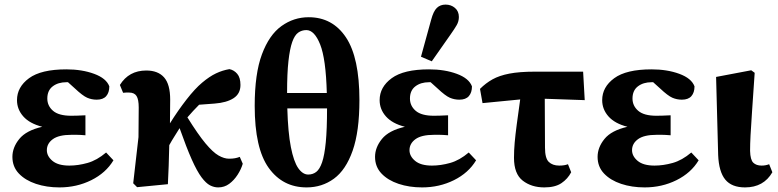

<svg xmlns="http://www.w3.org/2000/svg" viewBox="-20 -801 3387 836"><path d="M239 15Q183 15 136.5 -0.5Q90 -16 62 -45.5Q34 -75 34 -118Q34 -159 64 -196Q94 -233 164 -249Q109 -263 81.5 -294Q54 -325 54 -365Q54 -422 106.5 -460.5Q159 -499 269 -499Q337 -499 390 -479.5Q443 -460 456 -425Q456 -398 442.5 -382.5Q429 -367 401 -367Q379 -367 359.5 -375.5Q340 -384 306 -416L276 -443Q275 -443 273 -443Q271 -443 269 -443Q233 -443 209.5 -425Q186 -407 186 -372Q186 -340 211 -318.5Q236 -297 290 -297Q305 -297 317 -297.5Q329 -298 352 -299V-212Q327 -214 314.5 -214Q302 -214 291 -214Q236 -214 210 -195Q184 -176 184 -147Q184 -121 208.5 -100.5Q233 -80 282 -80Q320 -80 361 -91.5Q402 -103 442 -137L474 -103Q441 -48 377.5 -16.5Q314 15 239 15Z M577 14 560 -3 583 -204 584 -333Q584 -368 574.5 -383Q565 -398 542 -398Q537 -398 529 -398Q521 -398 516 -397L502 -431Q541 -494 617 -494Q668 -494 694.5 -464Q721 -434 721 -367L720 -264Q755 -320 792 -367.5Q829 -415 860 -441Q892 -468 920.5 -481.5Q949 -495 979 -500Q999 -496 1013 -479.5Q1027 -463 1027 -431Q1027 -393 997 -373.5Q967 -354 914 -350L847 -345Q834 -332 821 -318Q808 -304 796 -290Q842 -216 874.5 -177Q907 -138 931.5 -124Q956 -110 977 -110Q992 -110 1003 -112Q1014 -114 1024 -118L1037 -88Q1030 -64 1014.5 -40Q999 -16 978 -0.5Q957 15 930 15Q912 15 894.5 6Q877 -3 857.5 -29Q838 -55 815 -106.5Q792 -158 762 -243Q751 -225 739.5 -207Q728 -189 717 -169Q716 -124 714.5 -79Q713 -34 711 1Z M1315 15Q1211 15 1150 -70Q1089 -155 1089 -340Q1089 -480 1120.5 -564.5Q1152 -649 1205.5 -687.5Q1259 -726 1324 -726Q1428 -726 1486.5 -638Q1545 -550 1545 -365Q1545 -229 1515.5 -145Q1486 -61 1434 -23Q1382 15 1315 15ZM1314 -670Q1294 -670 1278.5 -659Q1263 -648 1252.5 -618.5Q1242 -589 1236 -535.5Q1230 -482 1230 -396H1403Q1399 -545 1374 -607.5Q1349 -670 1314 -670ZM1322 -41Q1342 -41 1357 -52.5Q1372 -64 1382.5 -94.5Q1393 -125 1398.5 -181.5Q1404 -238 1404 -329H1231Q1234 -224 1246.5 -160.5Q1259 -97 1278.5 -69Q1298 -41 1322 -41Z M1818 15Q1762 15 1715.5 -0.5Q1669 -16 1641 -45.5Q1613 -75 1613 -118Q1613 -159 1643 -196Q1673 -233 1743 -249Q1688 -263 1660.5 -294Q1633 -325 1633 -365Q1633 -422 1685.5 -460.5Q1738 -499 1848 -499Q1916 -499 1969 -479.5Q2022 -460 2035 -425Q2035 -398 2021.5 -382.5Q2008 -367 1980 -367Q1958 -367 1938.5 -375.5Q1919 -384 1885 -416L1855 -443Q1854 -443 1852 -443Q1850 -443 1848 -443Q1812 -443 1788.5 -425Q1765 -407 1765 -372Q1765 -340 1790 -318.5Q1815 -297 1869 -297Q1884 -297 1896 -297.5Q1908 -298 1931 -299V-212Q1906 -214 1893.5 -214Q1881 -214 1870 -214Q1815 -214 1789 -195Q1763 -176 1763 -147Q1763 -121 1787.5 -100.5Q1812 -80 1861 -80Q1899 -80 1940 -91.5Q1981 -103 2021 -137L2053 -103Q2020 -48 1956.5 -16.5Q1893 15 1818 15ZM1813 -554 1857 -714Q1867 -752 1882 -766.5Q1897 -781 1920 -781Q1944 -781 1961 -766.5Q1978 -752 1978 -727Q1978 -708 1968.5 -691.5Q1959 -675 1942 -651L1860 -534Z M2081 -352 2070 -414Q2095 -439 2124.5 -455.5Q2154 -472 2198 -480.5Q2242 -489 2310 -489H2519L2526 -365L2352 -371L2353 -158Q2353 -112 2369.5 -96Q2386 -80 2415 -80Q2438 -80 2453 -86L2467 -51Q2452 -22 2424.5 -3.5Q2397 15 2350 15Q2294 15 2256 -14.5Q2218 -44 2218 -114Q2218 -146 2221 -180Q2224 -214 2230 -259Q2236 -304 2245 -368Z M2787 15Q2731 15 2684.5 -0.5Q2638 -16 2610 -45.5Q2582 -75 2582 -118Q2582 -159 2612 -196Q2642 -233 2712 -249Q2657 -263 2629.5 -294Q2602 -325 2602 -365Q2602 -422 2654.5 -460.5Q2707 -499 2817 -499Q2885 -499 2938 -479.5Q2991 -460 3004 -425Q3004 -398 2990.5 -382.5Q2977 -367 2949 -367Q2927 -367 2907.5 -375.5Q2888 -384 2854 -416L2824 -443Q2823 -443 2821 -443Q2819 -443 2817 -443Q2781 -443 2757.5 -425Q2734 -407 2734 -372Q2734 -340 2759 -318.5Q2784 -297 2838 -297Q2853 -297 2865 -297.5Q2877 -298 2900 -299V-212Q2875 -214 2862.5 -214Q2850 -214 2839 -214Q2784 -214 2758 -195Q2732 -176 2732 -147Q2732 -121 2756.5 -100.5Q2781 -80 2830 -80Q2868 -80 2909 -91.5Q2950 -103 2990 -137L3022 -103Q2989 -48 2925.5 -16.5Q2862 15 2787 15Z M3224 15Q3166 15 3138 -19Q3110 -53 3107 -126L3098 -466L3251 -495L3266 -484Q3259 -380 3254.5 -315.5Q3250 -251 3248 -212Q3246 -173 3246 -144Q3247 -105 3260 -92.5Q3273 -80 3296 -80Q3314 -80 3329 -86L3343 -51Q3305 15 3224 15Z"/></svg>

Font: Source Serif Pro
Style: Bold
Weight: 700
Designer: Frank Grießhammer
Foundry: Adobe Systems Incorporated
Version: Version 3.001;hotconv 1.0.111;makeotfexe 2.5.65597